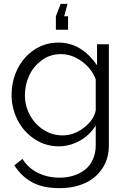

<svg xmlns="http://www.w3.org/2000/svg" viewBox="-20 -750 658 993"><path d="M329.1 -730 312 -666H332V-596.2H269V-666L293.9 -730ZM40 -258.8Q40 -331.1 70.3 -392.8Q100.6 -454.6 156.5 -492.2Q212.4 -529.8 282.2 -529.8Q401.4 -529.8 481.9 -412.1V-521H543V2Q543 72.3 507.8 123.3Q472.7 174.3 415.8 198.7Q358.9 223.1 288.1 223.1Q202.1 223.1 146.5 192.9Q90.8 162.6 54.2 105L96.2 71.8Q126 119.6 176.8 144.3Q227.5 168.9 288.1 168.9Q326.7 168.9 360.1 158.4Q393.6 147.9 419.4 127.7Q445.3 107.4 460.2 75Q475.1 42.5 475.1 2V-101.1Q445.3 -51.8 393.1 -22.5Q340.8 6.8 284.2 6.8Q214.8 6.8 158.2 -31Q101.6 -68.8 70.8 -129.4Q40 -189.9 40 -258.8ZM475.1 -179.2V-339.8Q453.6 -396.5 402.3 -433.3Q351.1 -470.2 294.9 -470.2Q239.3 -470.2 195.8 -438.2Q152.3 -406.2 130.6 -358.4Q108.9 -310.5 108.9 -257.8Q108.9 -202.6 134.8 -154.8Q160.6 -106.9 205.6 -78.4Q250.5 -49.8 303.2 -49.8Q362.8 -49.8 414.3 -89.8Q465.8 -129.9 475.1 -179.2Z"/></svg>

Font: Rawline
Style: Regular
Weight: 400
Designer: Matt McInerney, Pablo Impallari, Rodrigo Fuenzalida
Foundry: Matt McInerney, Pablo Impallari, Rodrigo Fuenzalida
Version: Version 4.020;PS 004.020;hotconv 1.0.88;makeotf.lib2.5.64775